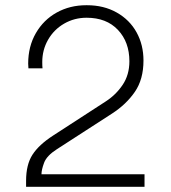

<svg xmlns="http://www.w3.org/2000/svg" viewBox="-20 -716 655 736"><path d="M530 -484Q530 -412 497 -364Q464 -316 410 -281L198 -144Q159 -119 149 -92Q139 -65 139 -48H534V0H80V-23Q80 -85 104.5 -123Q129 -161 183 -196L385 -327Q424 -352 450 -390.5Q476 -429 476 -481Q476 -555 432 -601.5Q388 -648 312 -648Q265 -648 226 -625.5Q187 -603 164.5 -564Q142 -525 142 -478Q142 -462 143 -454H89L88 -472Q88 -538 117.5 -589Q147 -640 197.5 -668Q248 -696 311 -696H313Q378 -696 427.5 -668Q477 -640 503.5 -592Q530 -544 530 -484Z"/></svg>

Font: Chivo Thin
Style: Regular
Weight: 100
Designer: Hector Gatti
Foundry: Omnibus-Type
Version: Version 1.007